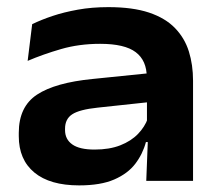

<svg xmlns="http://www.w3.org/2000/svg" viewBox="-20 -520 630 552"><path d="M400.5 0 405.5 -128 402.5 -145V-276L402 -297.5Q402 -346 370.2 -370Q338.5 -394 268 -394Q207.5 -394 155.8 -379Q104 -364 59.5 -345L72.5 -450.5Q98 -463 130.8 -474Q163.5 -485 203.8 -492.2Q244 -499.5 291.5 -499.5Q361.5 -499.5 408.5 -483.8Q455.5 -468 483.2 -439.2Q511 -410.5 523 -372Q535 -333.5 535 -288V0ZM207.5 13Q123.5 13 78.8 -24Q34 -61 34 -128.5V-138Q34 -213.5 86.5 -248Q139 -282.5 246.5 -293L413.5 -310L419 -227.5L260.5 -210.5Q208.5 -205 187.8 -191.5Q167 -178 167 -150V-146Q167 -119.5 187.8 -104.8Q208.5 -90 252 -90Q294.5 -90 325.8 -102.2Q357 -114.5 376.8 -135Q396.5 -155.5 405 -179.5L425 -111.5H399.5Q390.5 -77.5 369 -49.2Q347.5 -21 308.5 -4Q269.5 13 207.5 13Z"/></svg>

Font: AnekLatin_SemiExpandedSemiBold
Style: Regular
Weight: 600
Width: 6
Designer: Yesha Goshar
Foundry: Ek Type
Version: Version 1.003